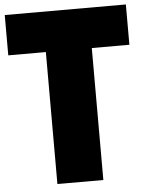

<svg xmlns="http://www.w3.org/2000/svg" viewBox="-63 -870 693 916"><g transform="rotate(-5 284.0 -412.5)"><path d="M174.5 0V-632H-5.5V-825H574.5V-632H394.5V0Z"/></g></svg>

Font: Spartan Thin Black
Style: Regular
Weight: 900
Version: Version 1.004